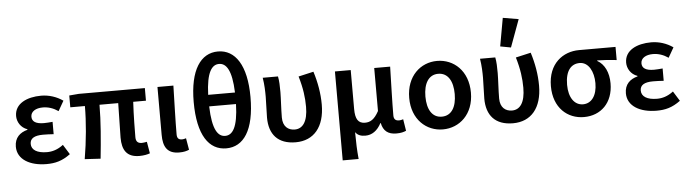

<svg xmlns="http://www.w3.org/2000/svg" viewBox="-54 -1023 5164 1441"><g transform="rotate(-5 2528.0 -302.5)"><path d="M260 12C325 12 378 -1 440 -47L394 -121C351 -88 310 -77 271 -77C196 -77 154 -104 154 -149C154 -190 186 -210 252 -210C277 -210 304 -209 332 -207V-300C308 -298 287 -296 267 -296C205 -296 177 -316 177 -352C177 -391 215 -414 268 -414C309 -414 348 -401 384 -376L427 -451C380 -484 322 -503 263 -503C157 -503 63 -461 63 -367C63 -324 89 -278 139 -261V-257C82 -242 41 -206 41 -138C41 -41 136 12 260 12Z M959 12C993 12 1021 6 1039 -1L1024 -89C1008 -86 995 -84 986 -84C957 -84 941 -97 941 -131C941 -164 942 -300 948 -397H1044V-492H546L474 -486V-397H584C584 -278 571 -135 548 0L667 7C681 -126 694 -271 694 -397H835C834 -304 830 -175 830 -137C830 -44 864 12 959 12Z M1259 12C1295 12 1315 6 1334 -2L1319 -90C1308 -86 1297 -84 1289 -84C1264 -84 1251 -95 1251 -125C1251 -223 1256 -369 1259 -492H1139V-131C1139 -43 1168 12 1259 12Z M1614 12C1744 12 1828 -105 1828 -356C1828 -596 1744 -718 1614 -718C1484 -718 1400 -597 1400 -356C1400 -105 1484 12 1614 12ZM1614 -624C1668 -624 1709 -570 1715 -400H1513C1519 -570 1560 -624 1614 -624ZM1614 -82C1560 -82 1518 -135 1513 -313H1715C1710 -135 1668 -82 1614 -82Z M2137 12C2274 12 2356 -85 2356 -253C2356 -337 2341 -422 2315 -504L2201 -478C2228 -388 2237 -316 2237 -247C2237 -135 2198 -84 2138 -84C2089 -84 2049 -114 2049 -182C2049 -246 2055 -326 2055 -373C2055 -418 2054 -458 2047 -492H1932C1941 -439 1942 -387 1942 -348C1942 -296 1938 -243 1938 -191C1938 -65 2003 12 2137 12Z M2476 178H2596C2589 105 2588 58 2587 -25C2606 2 2633 8 2663 8C2711 8 2753 -20 2782 -76H2785C2797 -17 2832 12 2895 12C2930 12 2951 6 2969 -2L2955 -90C2944 -86 2932 -84 2924 -84C2899 -84 2884 -95 2884 -125C2884 -223 2889 -369 2892 -492H2772V-168C2738 -105 2706 -89 2668 -89C2617 -89 2595 -122 2595 -199V-492H2476Z M3246 12C3371 12 3479 -82 3479 -245C3479 -410 3371 -504 3246 -504C3122 -504 3014 -410 3014 -245C3014 -82 3122 12 3246 12ZM3246 -84C3174 -84 3136 -147 3136 -245C3136 -343 3174 -407 3246 -407C3319 -407 3357 -343 3357 -245C3357 -147 3319 -84 3246 -84Z M3774 12C3911 12 3993 -85 3993 -253C3993 -337 3978 -422 3952 -504L3838 -478C3865 -388 3874 -316 3874 -247C3874 -135 3835 -84 3775 -84C3726 -84 3686 -114 3686 -182C3686 -246 3692 -326 3692 -373C3692 -418 3691 -458 3684 -492H3569C3578 -439 3579 -387 3579 -348C3579 -296 3575 -243 3575 -191C3575 -65 3640 12 3774 12ZM3808 -556 3884 -763 3766 -783 3728 -571Z M4309 12C4436 12 4529 -76 4529 -223C4529 -305 4498 -369 4444 -399V-403C4497 -402 4536 -399 4590 -393V-492H4315C4194 -492 4081 -411 4081 -240C4081 -77 4185 12 4309 12ZM4310 -84C4246 -84 4203 -143 4203 -240C4203 -347 4247 -395 4311 -395C4378 -395 4416 -321 4416 -234C4416 -141 4374 -84 4310 -84Z M4856 12C4921 12 4974 -1 5036 -47L4990 -121C4947 -88 4906 -77 4867 -77C4792 -77 4750 -104 4750 -149C4750 -190 4782 -210 4848 -210C4873 -210 4900 -209 4928 -207V-300C4904 -298 4883 -296 4863 -296C4801 -296 4773 -316 4773 -352C4773 -391 4811 -414 4864 -414C4905 -414 4944 -401 4980 -376L5023 -451C4976 -484 4918 -503 4859 -503C4753 -503 4659 -461 4659 -367C4659 -324 4685 -278 4735 -261V-257C4678 -242 4637 -206 4637 -138C4637 -41 4732 12 4856 12Z"/></g></svg>

Font: Source Sans Pro Semibold
Style: Regular
Weight: 600
Designer: Paul D. Hunt
Foundry: Adobe Systems Incorporated
Version: Version 3.006;hotconv 1.0.111;makeotfexe 2.5.65597